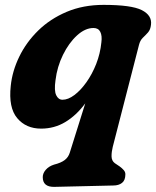

<svg xmlns="http://www.w3.org/2000/svg" viewBox="-20 -502 624 768"><path d="M196.5 245.5Q151 246 151 206.5Q151 191 163.2 177Q175.5 163 196 156.5Q224 149.5 238.8 138.2Q253.5 127 259 109L321 -88.5Q285.5 -40.5 241.5 -14Q197.5 12.5 144.5 12.5Q84 12.5 48.8 -29.5Q13.5 -71.5 23 -158.5Q29 -217.5 57 -275.2Q85 -333 132.8 -379.8Q180.5 -426.5 246.5 -454.5Q312.5 -482.5 394.5 -482.5Q506 -482.5 547.2 -461.5Q588.5 -440.5 584 -403.5Q582 -383.5 572 -372.2Q562 -361 551.2 -350.8Q540.5 -340.5 536 -322.5L431 85.5Q426 106 426.2 123.5Q426.5 141 439 150.5L459 164Q468.5 171 475 178.5Q481.5 186 481.5 195Q481.5 219 468.2 229.5Q455 240 433 240ZM202 -181Q196 -139.5 204.8 -121.2Q213.5 -103 230 -103Q252.5 -103 277.5 -121.8Q302.5 -140.5 325.5 -172.8Q348.5 -205 364.8 -246.2Q381 -287.5 385.5 -332.5Q389 -359 381.2 -374.5Q373.5 -390 354 -390Q320.5 -390 288 -360.2Q255.5 -330.5 232 -282.8Q208.5 -235 202 -181Z"/></svg>

Font: Fraunces 9pt S100
Style: Bold Italic
Weight: 700
Italic angle: -16°
Version: Version 1.000; ttfautohint (v1.8.3)